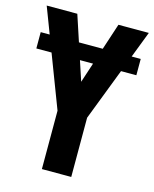

<svg xmlns="http://www.w3.org/2000/svg" viewBox="-109 -788 692 861"><g transform="rotate(15 237.0 -357.0)"><path d="M469.2 -591.8V-516.1H4.9V-591.8ZM237.8 -423.8 333 -713.9H474.1L305.2 -274.9V0H168.9V-271L0 -713.9H142.1Z"/></g></svg>

Font: Open Sans Condensed
Style: Regular
Weight: 400
Width: 3
Designer: Monotype Design Team
Foundry: Monotype Imaging Inc.
Version: Version 3.000